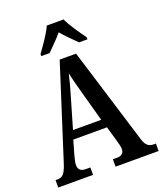

<svg xmlns="http://www.w3.org/2000/svg" viewBox="-166 -1038 971 1145"><g transform="rotate(-20 320.0 -465.5)"><path d="M176 -784V-771H229C255 -799 296 -836 322 -869C348 -836 389 -799 416 -771H469V-784C442 -822 395 -886 376 -931H269C250 -886 203 -822 176 -784ZM3 0H224V-47H194C162 -47 148 -63 148 -89C148 -106 155 -131 159 -147L185 -238H399L428 -137C433 -121 438 -100 438 -86C438 -60 421 -47 394 -47H367V0H640V-47H629C596 -47 577 -60 564 -103L376 -714H272L83 -123C63 -60 46 -47 15 -47H3ZM203 -292 259 -484C273 -531 286 -578 295 -619C303 -578 317 -529 331 -477L382 -292Z"/></g></svg>

Font: Noto Serif Armenian Condensed SemiBold
Style: Regular
Weight: 600
Width: 3
Designer: Monotype Design Team
Foundry: Monotype Imaging Inc.
Version: Version 2.008